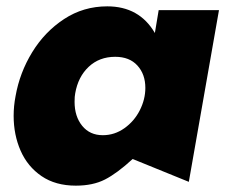

<svg xmlns="http://www.w3.org/2000/svg" viewBox="-20 -573 716 605"><path d="M343 -394Q388 -394 413 -366.5Q438 -339 438 -296Q438 -260 420.5 -225.5Q403 -191 372 -169Q341 -147 304 -147Q263 -147 239 -176.5Q215 -206 215 -252Q215 -270 217 -279Q226 -331 259.5 -362.5Q293 -394 343 -394ZM670 -541H480L468 -469Q419 -553 318 -553Q243 -553 182 -513Q121 -473 81.5 -408.5Q42 -344 29 -270Q23 -239 23 -208Q23 -148 45 -98Q67 -48 111 -18Q155 12 219 12Q273 12 311 -7.5Q349 -27 398 -72L575 0Z"/></svg>

Font: Geom Black
Style: Bold Italic
Weight: 900
Italic angle: -10°
Version: Version 1.102